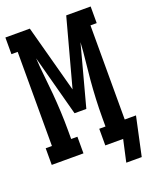

<svg xmlns="http://www.w3.org/2000/svg" viewBox="-157 -824 839 1041"><g transform="rotate(-20 262.5 -304.0)"><path d="M477 127H388L390 117L416 0H313V-96H349V-147Q349 -200 351.5 -253.5Q354 -307 358.5 -360Q363 -413 369 -466Q375 -519 378 -572L284 -221H216L122 -572Q125 -519 131 -466Q137 -413 141.5 -360Q146 -307 148.5 -253.5Q151 -200 151 -147V-96H187V0H4V-96H40V-639H4V-735H145L250 -346L355 -735H496V-639H460V-96H525Z"/></g></svg>

Font: Iosevka Gothic
Style: Bold
Weight: 700
Monospace: yes
Designer: Belleve Invis
Foundry: Belleve Invis
Version: Version 15.5.1; ttfautohint (v1.8.4)